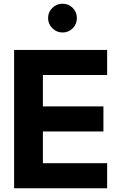

<svg xmlns="http://www.w3.org/2000/svg" viewBox="-20 -1014 609 1034"><path d="M56 -745H557V-610H211V-441H537V-306H211V-135H557V0H56ZM239 -917Q239 -949 262 -971.5Q285 -994 317 -994Q349 -994 371.5 -971.5Q394 -949 394 -917Q394 -884 371.5 -861.5Q349 -839 317 -839Q285 -839 262 -862Q239 -885 239 -917Z"/></svg>

Font: BLUETTI 2.0
Style: Bold
Weight: 700
Designer: Stijn de Vries
Foundry: tokotype
Version: Version 2.005;October 31, 2023;FontCreator 14.0.0.2814 64-bi